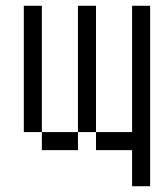

<svg xmlns="http://www.w3.org/2000/svg" viewBox="-20 -520 540 665"><path d="M125 -62.5H62.5V-500H125ZM125 -62.5H250V0H125ZM250 -500H312.5V-62.5H250ZM312.5 -62.5H437.5V-500H500V125H437.5V0H312.5Z"/></svg>

Font: 寒蝉点阵体 16px
Style: Regular
Weight: 400
Designer: Designed by Warren2060
Foundry: ChillType
Version: Version 1.000